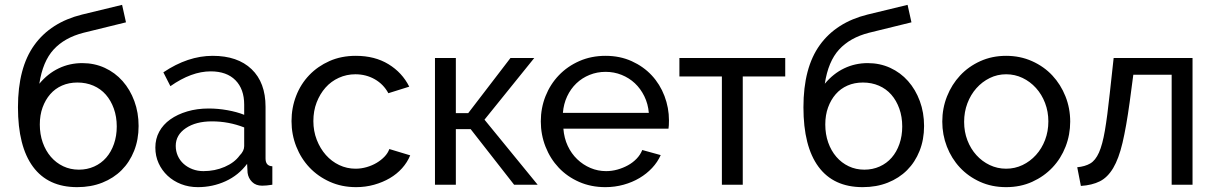

<svg xmlns="http://www.w3.org/2000/svg" viewBox="-20 -761 5006 791"><path d="M324 -626Q246 -606 201 -557Q156 -508 142 -416Q177 -458 222 -479.5Q267 -501 319 -501Q369 -501 411.5 -481.5Q454 -462 485 -427Q516 -392 533.5 -344.5Q551 -297 551 -242Q551 -186 532.5 -139.5Q514 -93 481 -60Q448 -27 401.5 -8.5Q355 10 298 10Q178 10 116 -74Q54 -158 54 -319Q54 -482 121.5 -575.5Q189 -669 318 -701L483 -741L499 -669ZM144 -248Q144 -208 156 -174Q168 -140 189.5 -115Q211 -90 240.5 -76Q270 -62 305 -62Q339 -62 368 -75Q397 -88 417.5 -111.5Q438 -135 449.5 -168Q461 -201 461 -240Q461 -280 449 -313.5Q437 -347 416 -371Q395 -395 365 -408Q335 -421 299 -421Q264 -421 235.5 -408.5Q207 -396 187 -373Q167 -350 155.5 -318.5Q144 -287 144 -248Z M795 10Q758 10 726 -2.5Q694 -15 670.5 -37Q647 -59 633.5 -88.5Q620 -118 620 -153Q620 -189 636 -218.5Q652 -248 681.5 -269Q711 -290 751.5 -302Q792 -314 840 -314Q878 -314 917 -307Q956 -300 986 -288V-330Q986 -394 950 -430.5Q914 -467 848 -467Q769 -467 682 -406L653 -463Q754 -531 856 -531Q959 -531 1016.5 -476Q1074 -421 1074 -321V-108Q1074 -77 1102 -76V0Q1088 2 1079 3Q1070 4 1060 4Q1034 4 1018.5 -11.5Q1003 -27 1000 -49L998 -86Q963 -39 909.5 -14.5Q856 10 795 10ZM818 -56Q865 -56 905.5 -73.5Q946 -91 967 -120Q986 -139 986 -159V-236Q922 -261 853 -261Q787 -261 745.5 -233Q704 -205 704 -160Q704 -138 712.5 -119Q721 -100 736.5 -86Q752 -72 773 -64Q794 -56 818 -56Z M1181 -262Q1181 -317 1200 -366Q1219 -415 1254 -451.5Q1289 -488 1337.5 -509.5Q1386 -531 1446 -531Q1524 -531 1580.5 -496.5Q1637 -462 1666 -404L1580 -377Q1560 -414 1524 -434.5Q1488 -455 1444 -455Q1408 -455 1376 -440.5Q1344 -426 1321 -400Q1298 -374 1284.5 -339Q1271 -304 1271 -262Q1271 -221 1285 -185Q1299 -149 1322.5 -122.5Q1346 -96 1377.5 -81Q1409 -66 1445 -66Q1468 -66 1490.5 -72.5Q1513 -79 1531.5 -90Q1550 -101 1564 -115.5Q1578 -130 1584 -147L1670 -121Q1658 -92 1636.5 -68Q1615 -44 1586 -27Q1557 -10 1521.5 0Q1486 10 1447 10Q1388 10 1339 -12Q1290 -34 1255 -71Q1220 -108 1200.5 -157.5Q1181 -207 1181 -262Z M2083 -522H2181L1976 -268L2195 0H2098L1919 -229H1858V0H1772V-522H1858V-295H1909Z M2474 10Q2415 10 2366 -11.5Q2317 -33 2282 -70Q2247 -107 2227.5 -156.5Q2208 -206 2208 -261Q2208 -316 2227.5 -365Q2247 -414 2282.5 -451Q2318 -488 2367 -509.5Q2416 -531 2475 -531Q2534 -531 2582.5 -509Q2631 -487 2665 -450.5Q2699 -414 2717.5 -365.5Q2736 -317 2736 -265Q2736 -254 2735.5 -245Q2735 -236 2734 -231H2301Q2304 -192 2319 -160Q2334 -128 2358 -105Q2382 -82 2412.5 -69Q2443 -56 2477 -56Q2501 -56 2524 -62.5Q2547 -69 2567 -80Q2587 -91 2602.5 -107Q2618 -123 2626 -143L2702 -122Q2689 -93 2666.5 -69Q2644 -45 2614.5 -27.5Q2585 -10 2549 0Q2513 10 2474 10ZM2653 -296Q2650 -333 2634.5 -364.5Q2619 -396 2595.5 -418Q2572 -440 2541 -452.5Q2510 -465 2475 -465Q2440 -465 2409 -452.5Q2378 -440 2354.5 -417.5Q2331 -395 2316.5 -364Q2302 -333 2299 -296Z M3040 0H2954V-446H2779V-522H3215V-446H3040Z M3560 -626Q3482 -606 3437 -557Q3392 -508 3378 -416Q3413 -458 3458 -479.5Q3503 -501 3555 -501Q3605 -501 3647.5 -481.5Q3690 -462 3721 -427Q3752 -392 3769.5 -344.5Q3787 -297 3787 -242Q3787 -186 3768.5 -139.5Q3750 -93 3717 -60Q3684 -27 3637.5 -8.5Q3591 10 3534 10Q3414 10 3352 -74Q3290 -158 3290 -319Q3290 -482 3357.5 -575.5Q3425 -669 3554 -701L3719 -741L3735 -669ZM3380 -248Q3380 -208 3392 -174Q3404 -140 3425.5 -115Q3447 -90 3476.5 -76Q3506 -62 3541 -62Q3575 -62 3604 -75Q3633 -88 3653.5 -111.5Q3674 -135 3685.5 -168Q3697 -201 3697 -240Q3697 -280 3685 -313.5Q3673 -347 3652 -371Q3631 -395 3601 -408Q3571 -421 3535 -421Q3500 -421 3471.5 -408.5Q3443 -396 3423 -373Q3403 -350 3391.5 -318.5Q3380 -287 3380 -248Z M4125 10Q4066 10 4017.5 -12Q3969 -34 3934.5 -71Q3900 -108 3881 -157Q3862 -206 3862 -260Q3862 -315 3881.5 -364Q3901 -413 3935.5 -450Q3970 -487 4018.5 -509Q4067 -531 4125 -531Q4183 -531 4232 -509Q4281 -487 4315.5 -450Q4350 -413 4369.5 -364Q4389 -315 4389 -260Q4389 -206 4370 -157Q4351 -108 4316 -71Q4281 -34 4232.5 -12Q4184 10 4125 10ZM3952 -259Q3952 -218 3965.5 -183Q3979 -148 4002.5 -122Q4026 -96 4057.5 -81Q4089 -66 4125 -66Q4161 -66 4192.5 -81Q4224 -96 4248 -122.5Q4272 -149 4285.5 -184.5Q4299 -220 4299 -261Q4299 -301 4285.5 -336.5Q4272 -372 4248 -398.5Q4224 -425 4192.5 -440Q4161 -455 4125 -455Q4089 -455 4057.5 -439.5Q4026 -424 4002.5 -397.5Q3979 -371 3965.5 -335.5Q3952 -300 3952 -259Z M4418 -72Q4450 -75 4471.5 -87.5Q4493 -100 4507.5 -132.5Q4522 -165 4532 -223.5Q4542 -282 4552 -376L4568 -522H4893V0H4807V-453H4649L4634 -340Q4620 -238 4604.5 -172.5Q4589 -107 4566 -68.5Q4543 -30 4511 -14Q4479 2 4433 5Z"/></svg>

Font: Boldmen Medium
Style: Regular
Weight: 400
Designer: Matt McInerney, Pablo Impallari, Rodrigo Fuenzalida
Foundry: LIVING CONCEPT
Version: Version 1.000